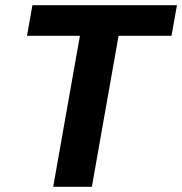

<svg xmlns="http://www.w3.org/2000/svg" viewBox="-20 -720 702 740"><path d="M185 0 288 -582H84L105 -700H662L641 -582H437L334 0Z"/></svg>

Font: DM Sans 20pt Black
Style: Italic
Weight: 900
Italic angle: -10°
Version: Version 4.004;gftools[0.9.30]